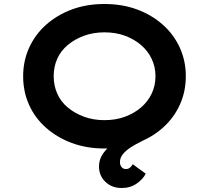

<svg xmlns="http://www.w3.org/2000/svg" viewBox="-20 -734 1047 962"><path d="M590 208Q540 208 508 177Q476 146 476 100Q476 64 497 34.5Q518 5 551 -19Q584 -43 622.5 -62Q661 -81 698 -96L722 -44Q706 -34 682.5 -22.5Q659 -11 635.5 4Q612 19 596.5 37.5Q581 56 581 78Q581 93 589 103Q597 113 611 113Q622 113 630.5 106.5Q639 100 645 89L710 136Q698 162 666 185Q634 208 590 208ZM503 10Q414 10 340 -17.5Q266 -45 210.5 -94Q155 -143 125.5 -209Q96 -275 96 -352Q96 -429 126 -495Q156 -561 211 -610Q266 -659 340 -686.5Q414 -714 503 -714Q593 -714 667 -686.5Q741 -659 796 -610Q851 -561 881 -495Q911 -429 911 -352Q911 -275 881 -209Q851 -143 796 -94Q741 -45 667 -17.5Q593 10 503 10ZM503 -132Q560 -132 606 -149Q652 -166 686.5 -195.5Q721 -225 740 -265Q759 -305 759 -352Q759 -399 740 -439Q721 -479 686.5 -508.5Q652 -538 606 -555Q560 -572 503 -572Q448 -572 401.5 -555Q355 -538 320 -509Q285 -480 267 -440Q249 -400 249 -352Q249 -305 267 -264.5Q285 -224 320 -195Q355 -166 401.5 -149Q448 -132 503 -132Z"/></svg>

Font: Lexend Mega SemiBold
Style: Regular
Weight: 600
Designer: Bonnie Shaver-Troup, Thomas Jockin
Foundry: Lexend
Version: Version 1.007